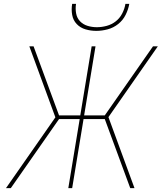

<svg xmlns="http://www.w3.org/2000/svg" viewBox="-20 -975 840 995"><path d="M677 0H655L523 -358H413L354 0H334L393 -358H286L36 0H11L267 -367L132 -735H154L286 -377H396L455 -735H475L416 -377H523L773 -735H798L542 -368ZM479 -815Q450 -815 423 -823Q396 -831 377.5 -850.5Q359 -870 354 -898Q349 -926 354 -955H374Q370 -930 374.5 -905.5Q379 -881 395 -864.5Q411 -848 434 -841Q457 -834 482 -834Q507 -834 533 -841Q559 -848 580 -864.5Q601 -881 613.5 -905.5Q626 -930 630 -955H650Q645 -926 631 -898Q617 -870 592.5 -850.5Q568 -831 538 -823Q508 -815 479 -815Z"/></svg>

Font: Iosevka Aile Thin
Style: Italic
Weight: 100
Italic angle: -9°
Designer: Belleve Invis
Foundry: Belleve Invis
Version: Version 31.1.0; ttfautohint (v1.8.4)